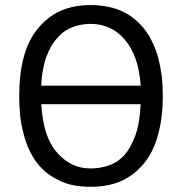

<svg xmlns="http://www.w3.org/2000/svg" viewBox="-20 -715 708 747"><path d="M71.3 -196.3Q79.1 -164.1 91.8 -135.7Q104.5 -108.4 121.1 -85Q138.7 -61.5 160.2 -43.9Q182.6 -26.4 209 -13.7Q235.4 0 266.6 5.9Q296.9 11.7 333 11.7Q400.4 11.7 452.1 -10.7Q502.9 -34.2 540 -79.1Q577.1 -124 594.7 -190.4Q613.3 -255.9 613.3 -341.8Q613.3 -380.9 609.4 -418Q604.5 -454.1 596.7 -486.3Q587.9 -518.6 575.2 -545.9Q562.5 -574.2 544.9 -597.7Q527.3 -621.1 505.9 -638.7Q484.4 -657.2 458 -669.9Q431.6 -682.6 400.4 -688.5Q369.1 -695.3 333 -695.3Q265.6 -695.3 213.9 -671.9Q163.1 -648.4 127 -603.5Q89.8 -558.6 72.3 -492.2Q54.7 -426.8 54.7 -341.8Q54.7 -301.8 58.6 -264.6Q62.5 -228.5 71.3 -196.3ZM140.6 -382.8Q141.6 -417 147.5 -444.3Q152.3 -472.7 161.1 -496.1Q169.9 -518.6 180.7 -537.1Q191.4 -555.7 205.1 -569.3Q217.8 -584 233.4 -594.7Q248 -604.5 264.6 -610.4Q280.3 -616.2 297.9 -619.1Q315.4 -622.1 333 -622.1Q373 -622.1 406.2 -606.4Q439.5 -591.8 465.8 -560.5Q492.2 -529.3 507.8 -485.4Q523.4 -440.4 527.3 -381.8Q524.4 -381.8 517.6 -381.8Q517.6 -381.8 516.6 -381.8Q516.6 -381.8 515.6 -381.8Q515.6 -381.8 514.6 -381.8Q514.6 -381.8 513.7 -381.8Q513.7 -381.8 512.7 -381.8Q512.7 -381.8 511.7 -381.8Q511.7 -381.8 510.7 -381.8Q510.7 -381.8 509.8 -381.8Q509.8 -381.8 508.8 -381.8Q508.8 -381.8 507.8 -381.8Q507.8 -381.8 506.8 -381.8Q506.8 -381.8 505.9 -381.8Q505.9 -381.8 504.9 -381.8Q504.9 -381.8 504.9 -381.8Q504.9 -381.8 503.9 -381.8Q503.9 -381.8 502.9 -381.8Q502.9 -381.8 502 -381.8Q502 -381.8 501 -381.8Q501 -381.8 500 -381.8Q500 -381.8 499 -381.8Q499 -381.8 498 -381.8Q498 -381.8 497.1 -381.8Q497.1 -381.8 496.1 -381.8Q496.1 -381.8 495.1 -381.8Q495.1 -381.8 494.1 -381.8Q493.2 -381.8 492.2 -381.8Q492.2 -381.8 491.2 -381.8Q491.2 -381.8 490.2 -381.8Q490.2 -381.8 489.3 -381.8Q489.3 -381.8 488.3 -381.8Q488.3 -381.8 487.3 -381.8Q487.3 -381.8 486.3 -381.8Q486.3 -381.8 485.4 -381.8Q485.4 -381.8 484.4 -381.8Q484.4 -381.8 483.4 -381.8Q483.4 -381.8 483.4 -381.8Q483.4 -381.8 482.4 -381.8Q482.4 -381.8 481.4 -381.8Q481.4 -381.8 480.5 -381.8Q480.5 -381.8 479.5 -381.8Q479.5 -381.8 478.5 -381.8Q478.5 -381.8 477.5 -381.8Q477.5 -381.8 475.6 -381.8Q475.6 -381.8 474.6 -381.8Q474.6 -381.8 473.6 -381.8Q473.6 -381.8 472.7 -381.8Q472.7 -381.8 471.7 -381.8Q471.7 -381.8 470.7 -381.8Q470.7 -381.8 469.7 -381.8Q469.7 -381.8 469.7 -381.8Q469.7 -381.8 468.8 -381.8Q468.8 -381.8 467.8 -381.8Q467.8 -381.8 466.8 -381.8Q466.8 -381.8 465.8 -381.8Q464.8 -381.8 463.9 -381.8Q463.9 -381.8 462.9 -381.8Q462.9 -381.8 461.9 -381.8Q461.9 -381.8 460.9 -381.8Q460.9 -381.8 460 -381.8Q460 -381.8 460 -381.8Q460 -381.8 459 -381.8Q459 -381.8 458 -381.8Q458 -381.8 457 -381.8Q456.1 -381.8 455.1 -381.8Q455.1 -381.8 454.1 -381.8Q454.1 -381.8 453.1 -381.8Q453.1 -381.8 452.1 -381.8Q452.1 -381.8 451.2 -381.8Q451.2 -381.8 451.2 -381.8Q451.2 -381.8 450.2 -381.8Q450.2 -381.8 449.2 -381.8Q449.2 -381.8 448.2 -381.8Q448.2 -381.8 446.3 -381.8Q446.3 -381.8 445.3 -381.8Q445.3 -381.8 444.3 -381.8Q444.3 -381.8 443.4 -381.8Q443.4 -381.8 443.4 -381.8Q443.4 -381.8 442.4 -381.8Q442.4 -381.8 441.4 -381.8Q440.4 -381.8 439.5 -381.8Q439.5 -381.8 438.5 -381.8Q438.5 -381.8 437.5 -381.8Q437.5 -381.8 436.5 -381.8Q436.5 -381.8 436.5 -381.8Q436.5 -381.8 435.5 -381.8Q435.5 -381.8 434.6 -381.8Q433.6 -381.8 432.6 -381.8Q432.6 -381.8 431.6 -381.8Q431.6 -381.8 430.7 -381.8Q430.7 -381.8 430.7 -381.8Q430.7 -381.8 429.7 -381.8Q429.7 -381.8 428.7 -381.8Q427.7 -381.8 426.8 -381.8Q426.8 -381.8 425.8 -381.8Q425.8 -381.8 424.8 -381.8Q424.8 -381.8 424.8 -381.8Q424.8 -381.8 423.8 -381.8Q422.9 -381.8 421.9 -381.8Q421.9 -381.8 420.9 -381.8Q420.9 -381.8 419.9 -381.8Q419.9 -381.8 419.9 -381.8Q419.9 -381.8 418.9 -381.8Q418 -381.8 417 -381.8Q417 -381.8 416 -381.8Q416 -381.8 415 -381.8Q415 -381.8 415 -381.8Q415 -381.8 414.1 -381.8Q414.1 -381.8 412.1 -381.8Q412.1 -381.8 411.1 -381.8Q411.1 -381.8 410.2 -381.8Q410.2 -381.8 410.2 -381.8Q410.2 -381.8 409.2 -381.8Q409.2 -381.8 407.2 -381.8Q407.2 -381.8 406.2 -381.8Q406.2 -381.8 405.3 -381.8Q405.3 -381.8 405.3 -381.8Q404.3 -381.8 403.3 -381.8Q403.3 -381.8 402.3 -381.8Q402.3 -381.8 401.4 -381.8Q401.4 -381.8 401.4 -381.8Q401.4 -381.8 400.4 -381.8Q399.4 -381.8 398.4 -381.8Q398.4 -381.8 397.5 -381.8Q397.5 -381.8 397.5 -381.8Q397.5 -381.8 396.5 -381.8Q396.5 -381.8 394.5 -381.8Q394.5 -381.8 393.6 -381.8Q393.6 -381.8 393.6 -381.8Q393.6 -381.8 392.6 -381.8Q391.6 -381.8 390.6 -381.8Q390.6 -381.8 389.6 -381.8Q389.6 -381.8 389.6 -381.8Q388.7 -381.8 387.7 -381.8Q387.7 -381.8 386.7 -381.8Q386.7 -381.8 385.7 -381.8Q385.7 -381.8 385.7 -381.8Q385.7 -381.8 383.8 -381.8Q383.8 -381.8 382.8 -381.8Q382.8 -381.8 382.8 -381.8Q382.8 -381.8 380.9 -381.8Q380.9 -381.8 379.9 -381.8Q379.9 -381.8 379.9 -381.8Q379.9 -381.8 378.9 -381.8Q377.9 -381.8 377 -381.8Q377 -381.8 376 -381.8Q376 -381.8 376 -381.8Q376 -381.8 374 -381.8Q374 -381.8 373 -381.8Q373 -381.8 373 -381.8Q373 -381.8 371.1 -381.8Q371.1 -381.8 370.1 -381.8Q370.1 -381.8 370.1 -381.8Q370.1 -381.8 368.2 -381.8Q368.2 -381.8 367.2 -381.8Q367.2 -381.8 367.2 -381.8Q367.2 -381.8 365.2 -381.8Q365.2 -381.8 364.3 -381.8Q364.3 -381.8 364.3 -381.8Q363.3 -381.8 362.3 -381.8Q362.3 -381.8 362.3 -381.8Q362.3 -381.8 360.4 -381.8Q360.4 -381.8 359.4 -381.8Q359.4 -381.8 359.4 -381.8Q359.4 -381.8 357.4 -381.8Q357.4 -381.8 356.4 -381.8Q356.4 -381.8 356.4 -381.8Q355.5 -381.8 354.5 -381.8Q354.5 -381.8 354.5 -381.8Q354.5 -381.8 352.5 -381.8Q352.5 -381.8 351.6 -381.8Q351.6 -381.8 351.6 -381.8Q351.6 -381.8 349.6 -381.8Q349.6 -381.8 349.6 -381.8Q349.6 -381.8 347.7 -381.8Q347.7 -381.8 346.7 -381.8Q346.7 -381.8 346.7 -381.8Q346.7 -381.8 344.7 -381.8Q344.7 -381.8 344.7 -381.8Q344.7 -381.8 342.8 -381.8Q342.8 -381.8 342.8 -381.8Q341.8 -381.8 340.8 -381.8Q340.8 -381.8 339.8 -381.8Q339.8 -381.8 338.9 -381.8Q338.9 -381.8 337.9 -381.8Q337.9 -381.8 337.9 -381.8Q336.9 -381.8 335.9 -381.8Q335.9 -381.8 335.9 -381.8Q335.9 -381.8 334 -381.8Q334 -381.8 334 -381.8Q334 -381.8 332 -381.8Q332 -381.8 332 -381.8Q331.1 -381.8 330.1 -381.8Q330.1 -381.8 330.1 -381.8Q329.1 -381.8 328.1 -381.8Q328.1 -381.8 328.1 -381.8Q328.1 -381.8 326.2 -381.8Q326.2 -381.8 326.2 -381.8Q326.2 -381.8 324.2 -381.8Q324.2 -381.8 324.2 -381.8Q324.2 -381.8 322.3 -381.8Q322.3 -381.8 322.3 -381.8Q321.3 -381.8 320.3 -381.8Q320.3 -381.8 320.3 -381.8Q320.3 -381.8 318.4 -381.8Q318.4 -381.8 318.4 -381.8Q318.4 -381.8 316.4 -381.8Q316.4 -381.8 315.4 -381.8Q315.4 -381.8 314.5 -381.8Q314.5 -381.8 313.5 -381.8Q313.5 -381.8 312.5 -381.8Q312.5 -381.8 311.5 -381.8Q311.5 -381.8 311.5 -381.8Q310.5 -381.8 309.6 -381.8Q309.6 -381.8 309.6 -381.8Q308.6 -381.8 307.6 -381.8Q307.6 -381.8 306.6 -381.8Q306.6 -381.8 305.7 -381.8Q305.7 -381.8 304.7 -381.8Q304.7 -381.8 304.7 -381.8Q304.7 -381.8 302.7 -381.8Q302.7 -381.8 301.8 -381.8Q301.8 -381.8 300.8 -381.8Q300.8 -381.8 299.8 -381.8Q299.8 -381.8 299.8 -381.8Q299.8 -381.8 297.9 -381.8Q297.9 -381.8 296.9 -381.8Q296.9 -381.8 296.9 -381.8Q296.9 -381.8 294.9 -381.8Q294.9 -381.8 293.9 -381.8Q293.9 -381.8 293 -381.8Q293 -381.8 292 -381.8Q292 -381.8 291 -381.8Q291 -381.8 290 -381.8Q290 -381.8 289.1 -381.8Q289.1 -381.8 289.1 -381.8Q289.1 -381.8 287.1 -381.8Q287.1 -381.8 286.1 -381.8Q286.1 -381.8 286.1 -381.8Q285.2 -381.8 284.2 -381.8Q284.2 -381.8 283.2 -381.8Q283.2 -381.8 283.2 -381.8Q282.2 -381.8 281.2 -381.8Q281.2 -381.8 280.3 -381.8Q280.3 -381.8 280.3 -381.8Q279.3 -381.8 278.3 -381.8Q278.3 -381.8 277.3 -381.8Q277.3 -381.8 276.4 -381.8Q276.4 -381.8 275.4 -381.8Q275.4 -381.8 274.4 -381.8Q274.4 -381.8 273.4 -381.8Q273.4 -381.8 272.5 -381.8Q272.5 -381.8 271.5 -381.8Q271.5 -381.8 270.5 -381.8Q270.5 -381.8 270.5 -381.8Q269.5 -381.8 268.6 -381.8Q268.6 -381.8 267.6 -381.8Q267.6 -381.8 266.6 -381.8Q266.6 -381.8 265.6 -381.8Q265.6 -381.8 264.6 -381.8Q264.6 -381.8 263.7 -381.8Q263.7 -381.8 262.7 -381.8Q262.7 -381.8 261.7 -381.8Q261.7 -381.8 261.7 -381.8Q261.7 -381.8 259.8 -381.8Q259.8 -381.8 258.8 -381.8Q258.8 -381.8 257.8 -381.8Q257.8 -381.8 256.8 -381.8Q256.8 -381.8 255.9 -381.8Q255.9 -381.8 254.9 -381.8Q253.9 -381.8 252.9 -381.8Q252.9 -381.8 252 -381.8Q252 -381.8 251 -381.8Q251 -381.8 250 -381.8Q250 -381.8 249 -381.8Q249 -381.8 248 -381.8Q248 -381.8 247.1 -381.8Q247.1 -381.8 246.1 -381.8Q246.1 -381.8 245.1 -381.8Q245.1 -381.8 244.1 -381.8Q244.1 -381.8 243.2 -381.8Q243.2 -381.8 242.2 -381.8Q242.2 -381.8 241.2 -381.8Q241.2 -381.8 240.2 -381.8Q240.2 -381.8 239.3 -381.8Q239.3 -381.8 238.3 -381.8Q238.3 -381.8 237.3 -381.8Q237.3 -381.8 236.3 -381.8Q236.3 -381.8 235.4 -381.8Q235.4 -381.8 234.4 -381.8Q234.4 -381.8 233.4 -381.8Q233.4 -381.8 232.4 -381.8Q232.4 -381.8 231.4 -381.8Q231.4 -381.8 230.5 -381.8Q230.5 -381.8 229.5 -381.8Q229.5 -381.8 228.5 -381.8Q228.5 -381.8 227.5 -381.8Q227.5 -381.8 226.6 -381.8Q226.6 -381.8 225.6 -381.8Q225.6 -381.8 224.6 -381.8Q224.6 -381.8 223.6 -381.8Q223.6 -381.8 222.7 -381.8Q222.7 -381.8 221.7 -381.8Q221.7 -381.8 220.7 -381.8Q220.7 -381.8 219.7 -381.8Q219.7 -381.8 218.8 -381.8Q218.8 -381.8 217.8 -381.8Q217.8 -381.8 216.8 -381.8Q216.8 -381.8 215.8 -381.8Q215.8 -381.8 214.8 -381.8Q214.8 -381.8 213.9 -381.8Q213.9 -381.8 212.9 -381.8Q212.9 -381.8 211.9 -381.8Q211.9 -381.8 210.9 -381.8Q210.9 -381.8 210 -381.8Q210 -381.8 209 -381.8Q209 -381.8 208 -381.8Q208 -381.8 207 -381.8Q207 -381.8 206.1 -381.8Q206.1 -381.8 205.1 -381.8Q204.1 -381.8 203.1 -381.8Q203.1 -381.8 202.1 -381.8Q202.1 -381.8 201.2 -381.8Q201.2 -381.8 200.2 -381.8Q200.2 -381.8 199.2 -381.8Q199.2 -381.8 198.2 -381.8Q198.2 -381.8 197.3 -381.8Q197.3 -381.8 196.3 -381.8Q196.3 -381.8 195.3 -381.8Q195.3 -381.8 194.3 -381.8Q194.3 -381.8 193.4 -381.8Q193.4 -381.8 192.4 -381.8Q191.4 -381.8 190.4 -381.8Q190.4 -381.8 189.5 -381.8Q189.5 -381.8 188.5 -381.8Q188.5 -381.8 187.5 -381.8Q187.5 -381.8 186.5 -381.8Q186.5 -381.8 185.5 -381.8Q185.5 -381.8 184.6 -381.8Q184.6 -381.8 183.6 -381.8Q183.6 -381.8 181.6 -381.8Q181.6 -381.8 180.7 -381.8Q180.7 -381.8 179.7 -381.8Q179.7 -381.8 178.7 -381.8Q178.7 -381.8 177.7 -381.8Q177.7 -381.8 176.8 -381.8Q176.8 -381.8 175.8 -381.8Q174.8 -381.8 173.8 -381.8Q173.8 -381.8 172.9 -381.8Q172.9 -381.8 171.9 -381.8Q171.9 -381.8 170.9 -381.8Q170.9 -381.8 169.9 -381.8Q169.9 -381.8 168 -381.8Q168 -381.8 167 -381.8Q167 -381.8 166 -381.8Q166 -381.8 165 -381.8Q165 -381.8 164.1 -381.8Q164.1 -381.8 162.1 -381.8Q162.1 -381.8 161.1 -381.8Q161.1 -381.8 160.2 -381.8Q160.2 -381.8 159.2 -381.8Q159.2 -381.8 157.2 -381.8Q157.2 -381.8 156.2 -381.8Q156.2 -381.8 155.3 -381.8Q155.3 -381.8 154.3 -381.8Q154.3 -381.8 152.3 -381.8Q152.3 -381.8 151.4 -381.8Q151.4 -381.8 150.4 -381.8Q150.4 -381.8 149.4 -381.8Q149.4 -381.8 147.5 -381.8Q147.5 -381.8 146.5 -381.8Q146.5 -381.8 145.5 -381.8Q144.5 -381.8 143.6 -381.8Q143.6 -381.8 142.6 -381.8Q142.6 -381.8 141.6 -381.8Q141.6 -381.8 140.6 -382.8ZM527.3 -309.6Q525.4 -273.4 520.5 -243.2Q515.6 -212.9 506.8 -188.5Q498 -165 487.3 -145.5Q476.6 -126 463.9 -111.3Q451.2 -97.7 435.5 -86.9Q419.9 -77.1 403.3 -71.3Q385.7 -65.4 368.2 -62.5Q350.6 -59.6 333 -59.6Q293 -59.6 260.7 -75.2Q227.5 -91.8 201.2 -122.1Q174.8 -152.3 159.2 -199.2Q144.5 -246.1 140.6 -309.6Q269.5 -309.6 527.3 -309.6Z"/></svg>

Font: Aptus Gothic JP
Style: Medium
Weight: 400
Designer: Fuminori Ogawa / Motoya
Version: Version 1